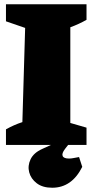

<svg xmlns="http://www.w3.org/2000/svg" viewBox="-20 -680 438 901"><path d="M8 0V-73Q45 -94 85 -107L98 -549L8 -580V-660H386V-587Q351 -567 310 -552V-103L386 -81V0ZM225 201Q180 201 152.5 180Q125 159 117 128.5Q109 98 123.5 67.5Q138 37 178 19L285 -30H323L285 19Q269 40 274 52Q279 64 304 64Q315 64 326.5 61.5Q338 59 351 57L366 103Q317 201 225 201Z"/></svg>

Font: Piazzolla SC Black
Style: Regular
Weight: 900
Designer: Juan Pablo del Peral
Foundry: Huerta Tipografica
Version: Version 1.330